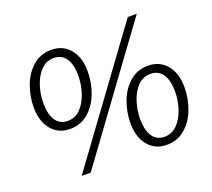

<svg xmlns="http://www.w3.org/2000/svg" viewBox="-126 -902 1194 1080"><g transform="rotate(-20 471.5 -362.5)"><path d="M66 -441Q66 -508 89.5 -570.5Q113 -633 159 -672.5Q205 -712 268 -712Q338 -712 379.5 -662Q421 -612 421 -528Q421 -461 397.5 -398.5Q374 -336 328 -296.5Q282 -257 218 -257Q149 -257 107.5 -307Q66 -357 66 -441ZM363 -525Q363 -590 338.5 -627Q314 -664 266 -664Q221 -664 189.5 -631.5Q158 -599 141.5 -548Q125 -497 125 -444Q125 -379 149.5 -341.5Q174 -304 221 -304Q266 -304 298 -337Q330 -370 346.5 -421Q363 -472 363 -525ZM737 -738H791L242 13H188ZM547 -171Q547 -238 570.5 -300.5Q594 -363 640 -402.5Q686 -442 749 -442Q819 -442 860.5 -392Q902 -342 902 -258Q902 -191 878.5 -128.5Q855 -66 809 -26.5Q763 13 699 13Q630 13 588.5 -37Q547 -87 547 -171ZM844 -255Q844 -320 819.5 -357Q795 -394 747 -394Q702 -394 670.5 -361.5Q639 -329 622.5 -278Q606 -227 606 -174Q606 -109 630.5 -71.5Q655 -34 702 -34Q747 -34 779 -67Q811 -100 827.5 -151Q844 -202 844 -255Z"/></g></svg>

Font: Nebula Sans Book
Style: Regular
Weight: 400
Italic angle: -9°
Designer: Paul D. Hunt for Adobe (as Source Sans)
Foundry: Nebula Entertainment & Broadcasting LLC
Version: Version 1.010